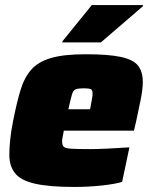

<svg xmlns="http://www.w3.org/2000/svg" viewBox="-20 -733 595 761"><path d="M275 8Q175 8 118.5 -5Q62 -18 39.5 -46.5Q17 -75 17 -119Q17 -147 20.5 -180.5Q24 -214 32 -254Q46 -325 61 -375Q76 -425 103.5 -456.5Q131 -488 182 -503Q233 -518 319 -518Q409 -518 458.5 -507.5Q508 -497 527 -473Q546 -449 546 -408Q546 -379 537 -335Q528 -291 520 -254L511 -215H233Q232 -208 229 -194Q226 -180 226 -174Q226 -158 232.5 -151.5Q239 -145 262.5 -143.5Q286 -142 337 -142Q363 -142 406.5 -144Q450 -146 493 -149L464 -12Q434 -3 381 2.5Q328 8 275 8ZM251 -300H337L340 -316Q343 -333 345 -343.5Q347 -354 347 -362Q347 -377 339 -380Q331 -383 311 -383Q290 -383 280 -379Q270 -375 265 -358Q260 -341 251 -300ZM227 -565 228 -570 344 -713H547L546 -708L380 -565Z"/></svg>

Font: Saira Black
Style: Italic
Weight: 900
Italic angle: -12°
Designer: Hector Gatti with collaboration of the Omnibus-Type team
Foundry: Omnibus-Type
Version: Version 1.100; ttfautohint (v1.8.3)